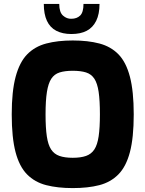

<svg xmlns="http://www.w3.org/2000/svg" viewBox="-20 -956 744 982"><path d="M352 6Q275 6 216.5 -9Q158 -24 118.5 -64Q79 -104 59.5 -178Q40 -252 40 -371Q40 -489 60 -563.5Q80 -638 119 -678Q158 -718 216.5 -733.5Q275 -749 352 -749Q430 -749 488.5 -733.5Q547 -718 586 -678Q625 -638 644.5 -563.5Q664 -489 664 -371Q664 -252 644.5 -178Q625 -104 585.5 -64Q546 -24 488 -9Q430 6 352 6ZM352 -149Q393 -149 420 -158.5Q447 -168 462.5 -191.5Q478 -215 484.5 -258.5Q491 -302 491 -371Q491 -442 484.5 -486Q478 -530 462.5 -553.5Q447 -577 420 -585.5Q393 -594 352 -594Q312 -594 285 -585.5Q258 -577 242.5 -553.5Q227 -530 220 -486Q213 -442 213 -371Q213 -302 219.5 -258.5Q226 -215 241.5 -191.5Q257 -168 284 -158.5Q311 -149 352 -149ZM345 -782Q300 -782 268 -798.5Q236 -815 220 -849.5Q204 -884 204 -936H283Q283 -893 302.5 -876Q322 -859 345 -860Q373 -860 390 -876.5Q407 -893 407 -936H489Q489 -884 472 -849.5Q455 -815 423.5 -798.5Q392 -782 345 -782Z"/></svg>

Font: Exo Thin ExtraBold
Style: Regular
Weight: 800
Version: Version 2.000